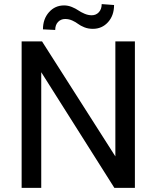

<svg xmlns="http://www.w3.org/2000/svg" viewBox="-20 -912 761 932"><path d="M85 -710.9H184.1L540 -152.8V-710.9H634.8V0H535.2L180.2 -561.5V0H85ZM473.6 -892.1 533.7 -887.7Q533.7 -836.9 504.4 -804.4Q475.1 -772 430.7 -772Q408.2 -772 389.4 -779.5Q370.6 -787.1 359.1 -795.9Q347.7 -804.7 331.1 -812.3Q314.5 -819.8 296.4 -819.8Q275.4 -819.8 261.7 -805.4Q248 -791 248 -766.6L188.5 -769.5Q188.5 -819.8 217.8 -852.8Q247.1 -885.7 291 -885.7Q310.1 -885.7 328.6 -878.2Q347.2 -870.6 359.9 -861.8Q372.6 -853 390.1 -845.5Q407.7 -837.9 425.3 -837.9Q446.3 -837.9 460 -852.8Q473.6 -867.7 473.6 -892.1Z"/></svg>

Font: Bert Sans Medium
Style: Regular
Weight: 500
Designer: Christian Robertson, Adam Twardoch, & Cristiano Sobral
Foundry: Google
Version: Version 12.135;January 10, 2020;FontCreator 12.0.0.2547 64-b